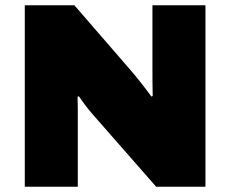

<svg xmlns="http://www.w3.org/2000/svg" viewBox="-20 -708 873 728"><path d="M74 0H275V-275C275 -287 275 -315 274 -341L279 -343C293 -323 308 -301 331 -275L572 0H759V-688H558V-441C558 -422 558 -381 559 -344L554 -342C537 -366 494 -421 476 -441L262 -688H74Z"/></svg>

Font: Archivo Black
Style: Regular
Weight: 900
Designer: Hector Gatti
Foundry: Omnibus-Type
Version: Version 2.001